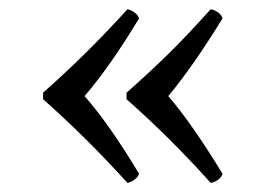

<svg xmlns="http://www.w3.org/2000/svg" viewBox="-20 -425 587 420"><path d="M256.8 -208V-222.2Q308.6 -268.1 348.4 -307.1Q388.2 -346.2 440.9 -404.8Q449.7 -403.3 457.3 -397.7Q464.8 -392.1 466.8 -384.8Q402.3 -279.8 348.1 -214.8Q399.4 -155.3 466.8 -44.9Q464.8 -37.6 457.3 -32Q449.7 -26.4 440.9 -24.9Q354 -122.1 256.8 -208ZM74.2 -208V-222.2Q170.4 -307.1 258.8 -404.8Q266.6 -403.3 274.4 -397.5Q282.2 -391.6 284.2 -384.8Q221.7 -280.8 165 -214.8Q218.8 -153.8 284.2 -44.9Q282.2 -38.1 274.4 -32.2Q266.6 -26.4 258.8 -24.9Q168 -125 74.2 -208Z"/></svg>

Font: Common Serif Medium
Style: Regular
Weight: 500
Designer: Philipp H. Poll, Khaled Hosny
Foundry: Stefan Peev, Context Ltd.
Version: Version 1.026